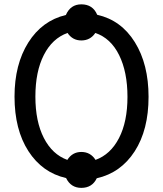

<svg xmlns="http://www.w3.org/2000/svg" viewBox="-20 -824 762 898"><path d="M426.8 -76.2Q497.1 -101.6 536.6 -178.2Q576.2 -254.9 576.2 -371.1Q576.2 -487.3 537.1 -566.4Q498 -645.5 425.8 -669.9Q402.3 -634.8 360.4 -634.8Q319.3 -634.8 295.9 -669.9Q224.6 -644.5 185.1 -566.9Q145.5 -489.3 145.5 -372.1Q145.5 -255.9 185.1 -178.7Q224.6 -101.6 294.9 -76.2Q318.4 -113.3 360.4 -113.3Q403.3 -113.3 426.8 -76.2ZM289.1 8.8Q177.7 -16.6 112.8 -117.2Q47.9 -217.8 47.9 -372.1Q47.9 -522.5 112.3 -625Q176.8 -727.5 288.1 -753.9Q309.6 -803.7 360.4 -803.7Q414.1 -803.7 434.6 -754.9Q546.9 -729.5 610.8 -626.5Q674.8 -523.4 674.8 -371.1Q674.8 -216.8 609.9 -116.2Q544.9 -15.6 432.6 9.8Q411.1 54.7 360.4 54.7Q311.5 54.7 289.1 8.8Z"/></svg>

Font: Gothic A1 Medium
Style: Regular
Weight: 500
Designer: HanYang I&C Co.,Ltd.
Foundry: HanYang I&C Co.,Ltd.
Version: Version 2.50